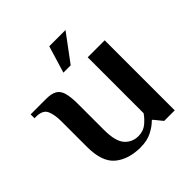

<svg xmlns="http://www.w3.org/2000/svg" viewBox="-183 -768 911 911"><g transform="rotate(-45 272.0 -313.0)"><path d="M250 10Q169 10 120 -30.5Q71 -71 71 -172V-344Q71 -389 58.5 -416.5Q46 -444 1 -444H-9V-470H95Q130 -470 149.5 -459Q169 -448 177 -421Q185 -394 185 -344V-172Q185 -95 212 -65Q239 -35 280 -35Q314 -35 337.5 -55Q361 -75 374 -95V-470H488V0H417L382 -43H377Q358 -23 326 -6.5Q294 10 250 10ZM241 -500 282 -636H391L290 -500Z"/></g></svg>

Font: El Messiri SemiBold
Style: Regular
Weight: 600
Designer: Mohamed Gaber
Foundry: Kief Type Foundry
Version: Version 2.020; ttfautohint (v1.8.3)